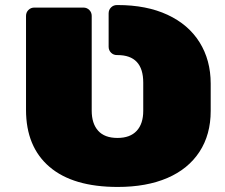

<svg xmlns="http://www.w3.org/2000/svg" viewBox="-20 -730 890 760"><path d="M814 -399V-291Q814 -197 769.5 -129Q725 -61 642.5 -25.5Q560 10 446 10Q269 10 176 -69.5Q83 -149 83 -295V-667Q83 -681 92.5 -690.5Q102 -700 116 -700H310Q324 -700 333.5 -690.5Q343 -681 343 -667V-292Q343 -241 368.5 -212.5Q394 -184 445 -184Q495 -184 521 -212Q547 -240 547 -291V-403Q547 -512 445 -512H443Q429 -512 419.5 -521.5Q410 -531 410 -545V-677Q410 -691 419.5 -700.5Q429 -710 443 -710H446Q560 -710 643 -671.5Q726 -633 770 -562.5Q814 -492 814 -399Z"/></svg>

Font: Rubik Mono One
Style: Regular
Weight: 400
Designer: Hubert and Fischer with Elvire Volk Leonovitch (Cyrillic Expansion: Cyreal)
Foundry: Hubert and Fischer with Elvire Volk Leonovitch
Version: Version 2.000